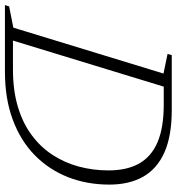

<svg xmlns="http://www.w3.org/2000/svg" viewBox="-13 -727 716 778"><g transform="rotate(90 345.0 -338.0)"><path d="M237.5 -32.5Q322.5 -32.5 389 -52.5Q455.5 -72.5 504 -108.8Q552.5 -145 584 -193.5Q615.5 -242 631 -299.5Q646.5 -357 646.5 -419.5Q646.5 -494.5 618.5 -544Q590.5 -593.5 531.8 -618.5Q473 -643.5 380 -643.5H267L282.5 -676H401.5Q505.5 -676 572.2 -646.8Q639 -617.5 671.5 -561Q704 -504.5 704 -423Q704 -332.5 673.8 -255.5Q643.5 -178.5 585 -121Q526.5 -63.5 441.2 -31.8Q356 0 246.5 0H75.5L82 -32.5ZM254 -642.5 174.5 -659 179.5 -676H317L110.5 0H-23.5L-18 -17L68 -34Z"/></g></svg>

Font: Newsreader 16pt 16pt Light
Style: Italic
Weight: 300
Italic angle: -17°
Version: Version 1.003